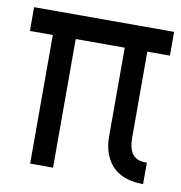

<svg xmlns="http://www.w3.org/2000/svg" viewBox="-65 -565 594 629"><g transform="rotate(10 232.0 -250.5)"><path d="M-1 -425.8V-504.9H464.8V-425.8H389.6V-138.7Q389.6 -75.2 433.6 -68.4Q441.4 -67.4 451.2 -67.4V3.9Q349.6 3.9 322.3 -78.1Q314.5 -102.5 314.5 -129.9V-425.8H151.4V2H75.2V-425.8Z"/></g></svg>

Font: Post No Bills Colombo
Style: SemiBold
Weight: 700
Designer: Kosala Senevirathne, Siva Puranthara, Lasantha Premarathna, Tharique Azeez
Foundry: Mooniak
Version: Version 1.220 ; ttfautohint (v1.5)